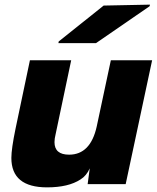

<svg xmlns="http://www.w3.org/2000/svg" viewBox="-20 -794 676 828"><path d="M183 14Q29 14 29 -113Q29 -152 47 -239L109 -534H287L220 -216Q215 -196 215 -181Q215 -127 278 -127Q370 -127 397 -248L458 -534H636L522 0H358L367 -68Q353 -36 327 -20Q275 14 183 14ZM232 -608 233 -615 427 -770 627 -774 625 -767 394 -608Z"/></svg>

Font: Nacelle Heavy
Style: Italic
Weight: 800
Italic angle: -12°
Designer: Sora Sagano
Foundry: Sora Sagano
Version: Version 1.000;FEAKit 1.0